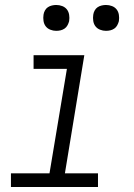

<svg xmlns="http://www.w3.org/2000/svg" viewBox="-20 -752 540 772"><path d="M24 0V-55H179L249 -475H115V-530H319L241 -55H374V0ZM406 -628Q394 -628 382.5 -632.5Q371 -637 364 -646Q357 -655 355 -667.5Q353 -680 355 -693Q356 -701 360.5 -709.5Q365 -718 372.5 -723Q380 -728 389 -730Q398 -732 406 -732Q419 -732 430.5 -727.5Q442 -723 449 -714Q456 -705 458 -692.5Q460 -680 458 -667Q456 -659 451.5 -650.5Q447 -642 439.5 -637Q432 -632 423.5 -630Q415 -628 406 -628ZM206 -628Q194 -628 182.5 -632.5Q171 -637 164 -646Q157 -655 155 -667.5Q153 -680 155 -693Q156 -701 160.5 -709.5Q165 -718 172.5 -723Q180 -728 189 -730Q198 -732 206 -732Q219 -732 230.5 -727.5Q242 -723 249 -714Q256 -705 258 -692.5Q260 -680 258 -667Q256 -659 251.5 -650.5Q247 -642 239.5 -637Q232 -632 223.5 -630Q215 -628 206 -628Z"/></svg>

Font: Iosevka Slab Light Oblique
Style: Regular
Weight: 300
Italic angle: -9°
Monospace: yes
Designer: Belleve Invis
Foundry: Belleve Invis
Version: Version 11.1.1; ttfautohint (v1.8.3)